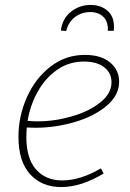

<svg xmlns="http://www.w3.org/2000/svg" viewBox="-20 -753 530 780"><path d="M89 -235Q87 -211 87 -197Q87 -109 126.5 -64.5Q166 -20 233 -20Q306 -20 390 -69L401 -48Q309 7 229 7Q150 7 102.5 -45Q55 -97 55 -197Q55 -281 89 -357.5Q123 -434 184.5 -482Q246 -530 325 -530Q390 -530 427 -499.5Q464 -469 464 -421Q464 -366 413 -323Q362 -280 283 -257Q204 -234 124 -234ZM92 -262Q118 -260 133 -260Q201 -260 271 -280Q341 -300 387 -336.5Q433 -373 433 -419Q433 -457 403 -480Q373 -503 321 -503Q261 -503 213 -470Q165 -437 134 -382Q103 -327 92 -262ZM443 -645Q443 -634 442 -628H418Q420 -665 400 -684.5Q380 -704 347 -704Q312 -704 285 -684Q258 -664 249 -627L227 -629Q234 -679 269 -706Q304 -733 348 -733Q389 -733 416 -710Q443 -687 443 -645Z"/></svg>

Font: Bitter Pro ExtraLight
Style: Italic
Weight: 275
Italic angle: -9°
Designer: Sol Matas, and Bitter project Authors
Foundry: Sol Matas
Version: Version 1.010